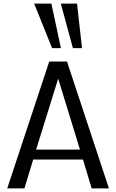

<svg xmlns="http://www.w3.org/2000/svg" viewBox="-20 -1042 643 1062"><path d="M163.6 -159.7 115.2 0H20L252.4 -701.7H350.6L582.5 0H486.8L439 -159.7ZM179.7 -214.4H422.4L301.8 -606.9ZM316.9 -775.9H268.1L168.9 -1022H264.2ZM433.6 -775.9H383.3L316.4 -1022H406.2Z"/></svg>

Font: Mako
Style: Regular
Weight: 400
Designer: vernon adams
Foundry: vernon adams
Version: Version 1.000